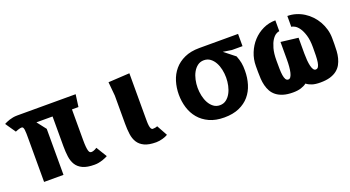

<svg xmlns="http://www.w3.org/2000/svg" viewBox="-44 -1013 2689 1474"><g transform="rotate(-20 1300.0 -276.0)"><path d="M521 -450V-200Q521 -167 523 -145.8Q525 -124.5 528.5 -112.5Q532 -100.5 537.2 -96Q542.5 -91.5 549.5 -91.5Q558 -91.5 566 -94Q574 -96.5 581 -100Q589 -104 596 -109L649.5 -21.5Q641.5 -17.5 630.2 -12.2Q619 -7 605.2 -2.5Q591.5 2 575 5.2Q558.5 8.5 539.5 8.5Q479.5 8.5 444.2 -8Q409 -24.5 391 -53.5Q373 -82.5 367.8 -121.8Q362.5 -161 362.5 -206.5V-450H230.5L288 -376V0H129.5V-349Q129.5 -376 129.2 -395.2Q129 -414.5 127 -427Q125 -439.5 121.2 -445.5Q117.5 -451.5 110.5 -451.5Q101.5 -451.5 92.2 -449Q83 -446.5 75.5 -444Q66.5 -441 58 -437L0.5 -520.5Q8.5 -525 19.8 -530Q31 -535 44.8 -539.5Q58.5 -544 75 -547Q91.5 -550 110 -550H587.5L574 -450Z M866.5 -437 856 -550 1030 -560V-200Q1030 -181 1030.2 -162.8Q1030.5 -144.5 1032.8 -130Q1035 -115.5 1040 -106.5Q1045 -97.5 1054 -97.5Q1076 -97.5 1091.5 -104.5L1139.5 -17.5Q1132.5 -13 1121.5 -8.2Q1110.5 -3.5 1097.5 0.2Q1084.5 4 1070.5 6.2Q1056.5 8.5 1044 8.5Q984 8.5 948.8 -8Q913.5 -24.5 895.2 -53.5Q877 -82.5 871.8 -121.8Q866.5 -161 866.5 -206.5Z M1330.5 -275.5Q1330.5 -331.5 1346.2 -382.8Q1362 -434 1395 -473Q1428 -512 1479 -535.2Q1530 -558.5 1600.5 -558.5H1917.5V-458.5H1831L1760 -469.5L1848 -400Q1854.5 -383 1859 -368.8Q1863.5 -354.5 1866.2 -340Q1869 -325.5 1870 -310Q1871 -294.5 1871 -275.5Q1871 -217.5 1855.2 -165.8Q1839.5 -114 1806.5 -75.2Q1773.5 -36.5 1722.5 -14Q1671.5 8.5 1600.5 8.5Q1530 8.5 1479 -15Q1428 -38.5 1395 -77.8Q1362 -117 1346.2 -168.5Q1330.5 -220 1330.5 -275.5ZM1484 -275.5Q1484 -243 1491 -210.2Q1498 -177.5 1512.5 -151Q1527 -124.5 1549 -108Q1571 -91.5 1600.5 -91.5Q1630.5 -91.5 1652.2 -108Q1674 -124.5 1688.5 -151Q1703 -177.5 1710 -210.2Q1717 -243 1717 -275.5Q1717 -308.5 1710 -341.2Q1703 -374 1688.5 -400Q1674 -426 1652.2 -442.2Q1630.5 -458.5 1600.5 -458.5Q1571 -458.5 1549 -442Q1527 -425.5 1512.5 -399.2Q1498 -373 1491 -340.2Q1484 -307.5 1484 -275.5Z M2344 -372V-243.5Q2344 -214 2346.2 -187.5Q2348.5 -161 2353.2 -141Q2358 -121 2365.8 -109.2Q2373.5 -97.5 2385 -97.5Q2399 -97.5 2406.5 -110Q2414 -122.5 2417.5 -144.8Q2421 -167 2421.8 -197.8Q2422.5 -228.5 2422.5 -265.5Q2422.5 -324.5 2410.5 -364Q2398.5 -403.5 2382 -427Q2365.5 -450.5 2348.2 -460.2Q2331 -470 2320 -470V-558.5Q2356 -558.5 2389.5 -548.2Q2423 -538 2452.5 -519.5Q2482 -501 2506.5 -475.2Q2531 -449.5 2548.5 -418.5Q2566 -387.5 2575.8 -352.2Q2585.5 -317 2585.5 -279.5V-231.5Q2585.5 -204 2583.8 -175.5Q2582 -147 2575.2 -120.2Q2568.5 -93.5 2555.5 -70Q2542.5 -46.5 2520.2 -29Q2498 -11.5 2465 -1.5Q2432 8.5 2385 8.5Q2344.5 8.5 2318 0Q2291.5 -8.5 2273 -23.5Q2255.5 -9.5 2227.8 -0.5Q2200 8.5 2161.5 8.5Q2115 8.5 2082 -1.8Q2049 -12 2026.8 -29.5Q2004.5 -47 1991.5 -70.2Q1978.5 -93.5 1971.8 -120.2Q1965 -147 1963.2 -175.5Q1961.5 -204 1961.5 -231.5V-279.5Q1961.5 -335.5 1982 -386.2Q2002.5 -437 2037.8 -475.2Q2073 -513.5 2120.5 -536Q2168 -558.5 2222 -558.5V-470Q2211 -470 2194.5 -460.2Q2178 -450.5 2162.5 -427Q2147 -403.5 2135.8 -364Q2124.5 -324.5 2124.5 -265.5Q2124.5 -228.5 2125 -197.8Q2125.5 -167 2129 -144.8Q2132.5 -122.5 2140 -110Q2147.5 -97.5 2161.5 -97.5Q2172.5 -97.5 2180.5 -109.2Q2188.5 -121 2193.2 -141Q2198 -161 2200.2 -187.5Q2202.5 -214 2202.5 -243.5V-389Z"/></g></svg>

Font: B612 Mono
Style: Bold
Weight: 700
Version: Version 1.005